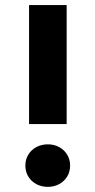

<svg xmlns="http://www.w3.org/2000/svg" viewBox="-20 -727 377 758"><path d="M94.7 -237.3V-707H243.2V-237.3ZM80.1 -73.2Q80.1 -97.2 91.6 -116.2Q103 -135.3 123.3 -146.2Q143.6 -157.2 168.9 -157.2Q193.8 -157.2 213.9 -146.2Q233.9 -135.3 245.4 -116.2Q256.8 -97.2 256.8 -73.2Q256.8 -49.3 245.4 -30.3Q233.9 -11.2 213.9 -0.2Q193.8 10.7 168.9 10.7Q143.6 10.7 123.3 -0.2Q103 -11.2 91.6 -30.3Q80.1 -49.3 80.1 -73.2Z"/></svg>

Font: Wanted Sans
Style: Bold
Weight: 700
Designer: Original Design by Kil Hyung-jin and Kang Hanbin, Wanted Lab, Inc; Hangeul from Source Han Sans by Jang Soo-young and Ka
Foundry: Wanted Lab, Inc.
Version: Version 1.000